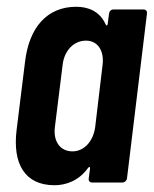

<svg xmlns="http://www.w3.org/2000/svg" viewBox="-20 -539 454 567"><path d="M302 -499 298 -468C297 -463 294 -462 292 -467C274 -507 239 -519 205 -519C119 -519 66 -458 54 -357L29 -155C17 -57 52 8 141 8C173 8 212 -4 240 -43C243 -47 246 -47 246 -42L242 -12C241 -5 245 0 252 0H341C348 0 354 -5 355 -12L414 -499C415 -506 411 -511 404 -511H315C308 -511 303 -506 302 -499ZM194 -92C158 -92 137 -121 142 -163L165 -348C170 -390 198 -419 234 -419C268 -419 288 -390 283 -348L261 -163C255 -121 228 -92 194 -92Z"/></svg>

Font: Barlow Condensed SemiBold
Style: Italic
Weight: 600
Width: 3
Italic angle: -7°
Designer: Jeremy Tribby
Foundry: Tribby Type
Version: Version 1.422;hotconv 1.0.109;makeotfexe 2.5.65596